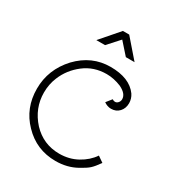

<svg xmlns="http://www.w3.org/2000/svg" viewBox="-184 -891 960 1031"><g transform="rotate(30 296.0 -375.0)"><path d="M415 -654H361L297 -726L232 -654H178L277 -768H316ZM310 -26Q371 -26 421 -53.5Q471 -81 500 -124L536 -99Q512 -65 495 -49.5Q478 -34 441 -14Q384 18 312 18Q193 18 112 -67Q32 -149 32 -269Q32 -388 116 -479Q201 -568 317 -568Q435 -568 484 -500Q500 -476 500 -448Q500 -416 480.5 -395Q461 -374 430 -374Q407 -374 386 -389L413 -423Q422 -417 430 -417Q441 -417 449 -426.5Q457 -436 457 -448Q457 -482 409 -505Q363 -524 318 -524Q239 -524 180 -478.5Q121 -433 94 -367Q75 -322 75 -270Q75 -173 143 -98Q211 -26 310 -26Z"/></g></svg>

Font: Bhavuka
Style: Regular
Weight: 400
Version: 2.94.0; ttfautohint (v1.2) -l 7 -r 28 -G 50 -x 13 -D deva -f